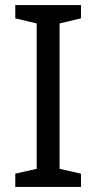

<svg xmlns="http://www.w3.org/2000/svg" viewBox="-20 -734 379 754"><path d="M298 0H40V-52L124 -71V-642L40 -662V-714H298V-662L214 -642V-71L298 -52Z"/></svg>

Font: Noto Sans Old Italic
Style: Regular
Weight: 400
Designer: Monotype Design Team
Foundry: Monotype Imaging Inc.
Version: Version 2.003; ttfautohint (v1.8.4.7-5d5b)